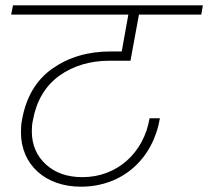

<svg xmlns="http://www.w3.org/2000/svg" viewBox="-20 -760 785 724"><path d="M22 -705H464L439 -566H397C311 -566 238 -544 177 -501C116 -458 78 -393 63 -308C60 -294 59 -278 59 -261C59 -138 152 -56 285 -56C442 -56 557 -161 583 -314H544C522 -183 421 -92 291 -92C234 -92 188 -108 153 -140C118 -172 100 -214 100 -265C100 -280 101 -293 104 -306C117 -379 150 -435 203 -474C256 -512 320 -531 393 -531H472L504 -705H739L745 -740H29Z"/></svg>

Font: Momo Neue ExtLt
Style: Italic
Weight: 200
Italic angle: -10°
Designer: Ninad Kale (Devanagari), Jonny Pinhorn (Latin)
Foundry: Indian Type Foundry
Version: 4.004